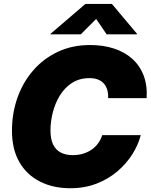

<svg xmlns="http://www.w3.org/2000/svg" viewBox="-20 -973 787 1003"><path d="M347.2 10.3Q257.3 10.3 188.5 -24.7Q119.6 -59.6 81.1 -126.5Q42.5 -193.4 42.5 -290.5Q42.5 -381.3 71 -462.2Q99.6 -543 153.3 -605Q207 -667 282.2 -702.4Q357.4 -737.8 450.7 -737.8Q519 -737.8 575.2 -719.5Q631.3 -701.2 670.9 -665.8Q710.4 -630.4 730.2 -578.9Q750 -527.3 746.1 -460.4H544.9Q545.9 -484.4 540.3 -503.7Q534.7 -522.9 522.5 -536.6Q510.3 -550.3 491.7 -557.6Q473.1 -564.9 447.8 -564.9Q395.5 -564.9 356.9 -540.3Q318.4 -515.6 293.2 -474.9Q268.1 -434.1 255.9 -386Q243.7 -337.9 243.7 -291Q243.7 -248 256.8 -219.5Q270 -190.9 296.1 -176.8Q322.3 -162.6 360.4 -162.6Q388.7 -162.6 413.3 -169.9Q438 -177.2 458 -190.9Q478 -204.6 492.2 -223.9Q506.3 -243.2 514.2 -267.1H715.3Q702.6 -217.3 672.1 -168.5Q641.6 -119.6 594.7 -79.1Q547.9 -38.6 485.6 -14.2Q423.3 10.3 347.2 10.3ZM401.9 -793.5H243.7L244.1 -796.4L426.3 -952.6H564.5L695.8 -796.4L695.3 -793.5H537.1L482.4 -874Z"/></svg>

Font: Inter 17pt Black
Style: Italic
Weight: 900
Italic angle: -9.3988°
Version: Version 4.001;git-66647c0bb